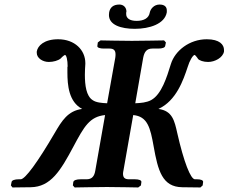

<svg xmlns="http://www.w3.org/2000/svg" viewBox="-20 -825 1007 846"><path d="M863 1 873 -8 875 -23C876 -31 864 -35 849 -35H839C820 -35 790 -111 761 -239C749 -292 740 -337 678 -345C757 -381 788 -473 807 -530C815 -557 830 -583 838 -583C839 -583 845 -577 852 -567H851C858 -558 877 -552 897 -552C927 -552 962 -571 967 -598V-605C967 -628 948 -652 891 -652C815 -652 751.3 -601.9 733 -543C715 -485 691.9 -409.1 646 -384C626 -373.1 600 -371 576 -370L611 -571C616 -596 626 -611 651 -611H677C695 -611 707 -615 708 -623L711 -638L703 -647C703 -647 596 -645 561 -645C522 -645 423 -647 423 -647L411 -638L409 -623C407 -615 421 -611 437 -611H463C481 -611 489 -603 489 -586C489 -582 489 -577 488 -571L452 -370C429 -371 403 -373 388 -384C360 -402 354 -449 354 -496C354 -512 355 -528 356 -543V-547C356 -604 310 -652 236 -652C174 -652 146 -623 142 -598V-592C142 -569 168 -552 195 -552C215 -552 236 -558 247 -567C256 -577 265 -583 266 -583C273 -583 278 -559 278 -533C278 -532 278 -531 277 -530V-506C277 -450 283 -376 342 -345C279 -337 252 -292 221 -239C146.4 -111.4 91 -35 71 -35H62C46 -35 32 -31 31 -23L28 -8L35 1L115 0C204 -1.1 246.9 -73.1 304 -180C351 -268 375 -311 443 -318L400 -74C396 -49 386 -35 361 -35H335C317 -35 305 -31 303 -23L301 -8L309 1C309 1 416 -1 451 -1C489 -1 589 1 589 1L601 -8L603 -23C604 -31 591 -35 575 -35H549C530 -35 522 -42 522 -60C522 -64 523 -69 524 -74L567 -318C630 -312 642.3 -262.9 657 -180C676 -73 695 -1.1 783 0ZM715 -771V-779C715 -794 706 -805 683 -805C658 -805 643 -785 640 -770C636 -745 614 -733 582 -733C551 -733 536 -745 536 -763V-770C537 -771 537 -773 537 -775C537 -790 526 -805 506 -805C479 -805 465 -792 461 -771C461 -767 460 -763 460 -759C460 -715 513 -698 574 -698C638 -698 706 -719 715 -771Z"/></svg>

Font: Linux Libertine O
Style: Bold Italic
Weight: 700
Italic angle: -11.5°
Designer: Philipp H. Poll
Foundry: Philipp H. Poll
Version: Version 4.1.0